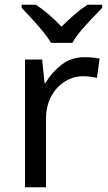

<svg xmlns="http://www.w3.org/2000/svg" viewBox="-20 -786 453 806"><path d="M335 -546Q350 -546 367.5 -544.5Q385 -543 398 -540L387 -459Q374 -462 358.5 -464Q343 -466 329 -466Q288 -466 252 -443.5Q216 -421 194.5 -380.5Q173 -340 173 -286V0H85V-536H157L167 -438H171Q197 -482 238 -514Q279 -546 335 -546ZM194 -606Q181 -629 159 -655.5Q137 -682 113 -708Q89 -734 71 -753V-766H131Q157 -749 185 -725Q213 -701 238 -674Q265 -701 293 -725Q321 -749 347 -766H409V-753Q390 -734 365.5 -708Q341 -682 318.5 -655.5Q296 -629 284 -606Z"/></svg>

Font: Noto Sans Osmanya
Style: Regular
Weight: 400
Designer: Monotype Design Team
Foundry: Monotype Imaging Inc.
Version: Version 2.001; ttfautohint (v1.8.4.7-5d5b)